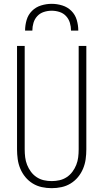

<svg xmlns="http://www.w3.org/2000/svg" viewBox="-20 -975 540 1003"><path d="M250 8Q224 8 198.5 2.5Q173 -3 151 -16.5Q129 -30 112.5 -50Q96 -70 86 -94Q76 -118 72.5 -143.5Q69 -169 69 -195V-735H109V-195Q109 -174 111.5 -153.5Q114 -133 121.5 -114Q129 -95 141.5 -78Q154 -61 171.5 -49.5Q189 -38 209 -33.5Q229 -29 250 -29Q271 -29 291 -33.5Q311 -38 328.5 -49.5Q346 -61 358.5 -78Q371 -95 378.5 -114Q386 -133 388.5 -153.5Q391 -174 391 -195V-735H431V-195Q431 -169 427.5 -143.5Q424 -118 414 -94Q404 -70 387.5 -50Q371 -30 349 -16.5Q327 -3 301.5 2.5Q276 8 250 8ZM111 -815Q111 -843 119 -870.5Q127 -898 147 -918Q167 -938 194.5 -946.5Q222 -955 250 -955Q278 -955 305.5 -946.5Q333 -938 353 -918Q373 -898 381 -870.5Q389 -843 389 -815H351Q351 -836 345 -856Q339 -876 325 -891Q311 -906 291 -912.5Q271 -919 250 -919Q229 -919 209 -912.5Q189 -906 175 -891Q161 -876 155 -856Q149 -836 149 -815Z"/></svg>

Font: Iosevka Term Curly Extralight
Style: Regular
Weight: 200
Designer: Belleve Invis
Foundry: Belleve Invis
Version: Version 32.3.0